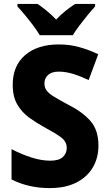

<svg xmlns="http://www.w3.org/2000/svg" viewBox="-20 -951 557 981"><path d="M483 -207Q483 -144 454 -95Q425 -46 369.5 -18Q314 10 234 10Q126 10 39 -34V-189Q89 -163 140 -146.5Q191 -130 237 -130Q281 -130 301 -148.5Q321 -167 321 -196Q321 -228 291 -250Q261 -272 203 -303Q165 -324 129 -350Q93 -376 69 -416Q45 -456 45 -518Q45 -615 108.5 -669.5Q172 -724 281 -724Q335 -724 384 -710.5Q433 -697 482 -674L433 -542Q388 -563 351.5 -574Q315 -585 280 -585Q244 -585 225.5 -568Q207 -551 207 -525Q207 -503 219 -487.5Q231 -472 257.5 -456Q284 -440 327 -417Q402 -379 442.5 -332.5Q483 -286 483 -207ZM183 -771Q171 -792 150.5 -819.5Q130 -847 108 -873.5Q86 -900 69 -918V-931H172Q194 -916 218.5 -896Q243 -876 267 -851Q291 -877 316 -896.5Q341 -916 364 -931H466V-918Q449 -900 427.5 -873.5Q406 -847 385.5 -820Q365 -793 352 -771Z"/></svg>

Font: Noto Sans Telugu SemiCondensed ExtraBold
Style: Regular
Weight: 800
Width: 4
Designer: Jelle Bosma - Monotype Design Team
Foundry: Monotype Imaging Inc.
Version: Version 2.005; ttfautohint (v1.8.4.7-5d5b)